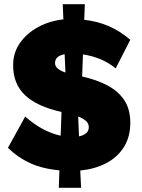

<svg xmlns="http://www.w3.org/2000/svg" viewBox="-20 -810 679 921"><path d="M262 91 265 7Q184 0 123.5 -28Q63 -56 18 -101L101 -251Q145 -212 187.5 -190Q230 -168 271 -159L275 -273Q158 -299 100.5 -353Q43 -407 43 -497Q43 -558 76.5 -605Q110 -652 164.5 -681Q219 -710 284 -717L281 -790H387L384 -715Q448 -708 502 -684.5Q556 -661 605 -619L535 -482Q501 -510 460.5 -526.5Q420 -543 378 -549L374 -443Q442 -428 494 -401Q546 -374 575.5 -330.5Q605 -287 605 -221Q605 -153 574 -104Q543 -55 489 -27Q435 1 365 8L369 91ZM244 -508Q244 -491 258.5 -480Q273 -469 294 -462L290 -550Q244 -541 244 -508ZM406 -200Q406 -218 391.5 -230.5Q377 -243 355 -251L359 -156Q380 -160 393 -171Q406 -182 406 -200Z"/></svg>

Font: Lexend Deca ExtraBold
Style: Regular
Weight: 800
Designer: Bonnie Shaver-Troup, Thomas Jockin
Foundry: Lexend
Version: Version 1.008; ttfautohint (v1.8.4.7-5d5b)